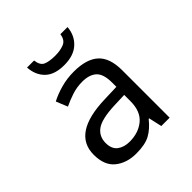

<svg xmlns="http://www.w3.org/2000/svg" viewBox="-118 -433 509 509"><g transform="rotate(-45 137.0 -178.0)"><path d="M140.6 -266.1Q188.5 -266.1 211.4 -245.1Q234.4 -224.1 234.4 -178.2V0H203.1L194.8 -37.1H192.9Q175.8 -15.6 157 -5.4Q138.2 4.9 105 4.9Q69.3 4.9 45.9 -13.9Q22.5 -32.7 22.5 -72.8Q22.5 -152.8 147.9 -156.2L192.4 -157.7V-173.3Q192.4 -206.1 178.2 -218.8Q164.1 -231.4 138.2 -231.4Q117.7 -231.4 99.1 -225.3Q80.6 -219.2 64.5 -211.4L51.3 -243.7Q68.4 -252.9 91.8 -259.5Q115.2 -266.1 140.6 -266.1ZM153.3 -126.5Q104.5 -124.5 85.7 -110.8Q66.9 -97.2 66.9 -72.3Q66.9 -50.3 80.3 -40Q93.8 -29.8 114.7 -29.8Q147.9 -29.8 169.9 -48.1Q191.9 -66.4 191.9 -104.5V-127.9ZM212.9 -361.3Q210.4 -332 190.7 -314Q170.9 -295.9 135.7 -295.9Q99.6 -295.9 81.3 -313.7Q63 -331.5 61 -361.3H87.4Q89.8 -341.3 102.1 -335.9Q114.3 -330.6 136.7 -330.6Q155.8 -330.6 169.7 -336.4Q183.6 -342.3 186 -361.3Z"/></g></svg>

Font: NotoSansOldHungarianUI
Style: Regular
Weight: 400
Designer: Monotype Design Team
Foundry: Monotype Imaging Inc.
Version: Version 1001.000; ttfautohint (v1.8.4.7-5d5b)